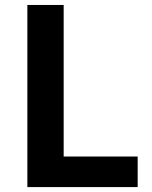

<svg xmlns="http://www.w3.org/2000/svg" viewBox="-20 -761 618 781"><path d="M91.3 0H540V-124.3H239V-740.8H91.3Z"/></svg>

Font: Source Han Sans JP VF
Style: Regular
Weight: 250
Designer: Ryoko NISHIZUKA 西塚涼子 (kana, bopomofo & ideographs); Paul D. Hunt (Latin, Greek & Cyrillic); Sandoll Communications 산돌커뮤니
Foundry: Adobe
Version: Version 2.004;hotconv 1.0.118;makeotfexe 2.5.65603